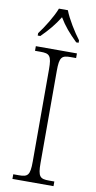

<svg xmlns="http://www.w3.org/2000/svg" viewBox="-102 -974 511 1017"><g transform="rotate(10 154.0 -465.5)"><path d="M43 -784V-771H57C99 -813 125 -844 153 -889C180 -844 207 -813 250 -771H263V-784C234 -822 194 -886 177 -931H129C112 -886 72 -822 43 -784ZM43 0H264V-25H235C187 -25 175 -35 175 -109V-605C175 -679 187 -689 235 -689H264V-714H43V-689H73C121 -689 133 -679 133 -605V-109C133 -35 121 -25 73 -25H43Z"/></g></svg>

Font: Noto Serif Bengali SemiCondensed ExtraLight
Style: Regular
Weight: 200
Width: 4
Designer: Juan Bruce, Universal Thirst, Indian Type Foundry and the Monotype Design Team.
Foundry: Monotype Imaging Inc.
Version: Version 2.003